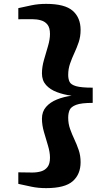

<svg xmlns="http://www.w3.org/2000/svg" viewBox="-20 -830 578 991"><path d="M218 141Q177.5 141 143 133.8Q108.5 126.5 74.5 119V59.5Q85 59.5 97.8 59.8Q110.5 60 123.5 60.2Q136.5 60.5 147 60.5Q171 60.5 191.8 54.5Q212.5 48.5 225.2 32Q238 15.5 238 -16Q238 -44 227.8 -78Q217.5 -112 207 -148.2Q196.5 -184.5 196.5 -217.5Q196.5 -254 217.8 -278.2Q239 -302.5 273.8 -316.5Q308.5 -330.5 349.5 -336Q308.5 -341.5 273.8 -354.5Q239 -367.5 217.8 -391Q196.5 -414.5 196.5 -451Q196.5 -484.5 207 -521Q217.5 -557.5 227.8 -592.2Q238 -627 238 -654.5Q238 -686.5 225.2 -702.8Q212.5 -719 191.5 -725Q170.5 -731 146.5 -731Q136.5 -731 123.8 -731Q111 -731 98 -731Q85 -731 74.5 -730.5V-788Q108.5 -795.5 143.2 -802.8Q178 -810 218.5 -810Q315 -810 355.5 -774.2Q396 -738.5 396 -675.5Q396 -641 386.2 -612.2Q376.5 -583.5 364 -556.8Q351.5 -530 341.8 -502.2Q332 -474.5 332 -443.5Q332 -422.5 339 -407.8Q346 -393 372.8 -385.2Q399.5 -377.5 458.5 -377.5V-299Q399.5 -299 372.8 -288.8Q346 -278.5 339 -261.5Q332 -244.5 332 -222.5Q332 -191.5 341.8 -164.2Q351.5 -137 364 -110.5Q376.5 -84 386.2 -55.5Q396 -27 396 7Q396 69.5 355.5 105.2Q315 141 218 141Z"/></svg>

Font: Merriweather 28pt Black
Style: Regular
Weight: 900
Version: Version 2.100